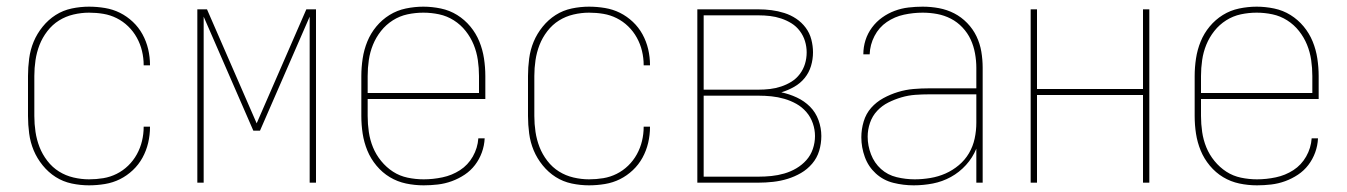

<svg xmlns="http://www.w3.org/2000/svg" viewBox="-20 -548 4040 576"><path d="M247 8Q221 8 195 2.5Q169 -3 147 -17Q125 -31 108 -52Q91 -73 81 -97Q71 -121 67.5 -147.5Q64 -174 64 -200V-320Q64 -346 67.5 -372.5Q71 -399 81 -423Q91 -447 108 -468Q125 -489 147 -503Q169 -517 195 -522.5Q221 -528 247 -528Q271 -528 295 -524Q319 -520 340 -509.5Q361 -499 378.5 -482.5Q396 -466 407.5 -445Q419 -424 424.5 -400.5Q430 -377 430 -353V-352H411V-353Q411 -374 406 -395Q401 -416 390.5 -435Q380 -454 364.5 -469Q349 -484 330 -493.5Q311 -503 290 -506.5Q269 -510 247 -510Q224 -510 200.5 -504.5Q177 -499 157 -486.5Q137 -474 122 -454.5Q107 -435 98.5 -413Q90 -391 86.5 -367.5Q83 -344 83 -320V-200Q83 -176 86.5 -152.5Q90 -129 98.5 -107Q107 -85 122 -65.5Q137 -46 157 -33.5Q177 -21 200.5 -15.5Q224 -10 247 -10Q269 -10 290 -13.5Q311 -17 330 -26.5Q349 -36 364.5 -51Q380 -66 390.5 -85Q401 -104 406 -125Q411 -146 411 -167V-168H430V-167Q430 -143 424.5 -119.5Q419 -96 407.5 -75Q396 -54 378.5 -37.5Q361 -21 340 -10.5Q319 0 295 4Q271 8 247 8Z M572 0V-520H601L750 -178L899 -520H928V0H909V-498L760 -156H740L591 -498V0Z M1251 8Q1224 8 1198 2.5Q1172 -3 1149.5 -16.5Q1127 -30 1109.5 -51Q1092 -72 1082 -96.5Q1072 -121 1068 -147Q1064 -173 1064 -200V-320Q1064 -346 1068 -372.5Q1072 -399 1082 -423.5Q1092 -448 1109 -468.5Q1126 -489 1148.5 -503Q1171 -517 1197.5 -522.5Q1224 -528 1250 -528Q1276 -528 1302.5 -522.5Q1329 -517 1351.5 -503Q1374 -489 1391 -468.5Q1408 -448 1418 -423.5Q1428 -399 1432 -372.5Q1436 -346 1436 -320V-251H1083V-200Q1083 -176 1086.5 -152Q1090 -128 1099 -106Q1108 -84 1123.5 -65Q1139 -46 1159 -33Q1179 -20 1203 -15Q1227 -10 1251 -10Q1279 -10 1307.5 -16Q1336 -22 1360 -37.5Q1384 -53 1398.5 -78.5Q1413 -104 1415 -133H1434Q1433 -111 1425.5 -90.5Q1418 -70 1405 -53Q1392 -36 1374 -24Q1356 -12 1335.5 -4.5Q1315 3 1293.5 5.5Q1272 8 1251 8ZM1083 -269H1417V-320Q1417 -344 1413.5 -368Q1410 -392 1401 -414Q1392 -436 1377 -455Q1362 -474 1341.5 -487Q1321 -500 1297.5 -505Q1274 -510 1250 -510Q1226 -510 1202.5 -505Q1179 -500 1158.5 -487Q1138 -474 1123 -455Q1108 -436 1099 -414Q1090 -392 1086.5 -368Q1083 -344 1083 -320Z M1747 8Q1721 8 1695 2.5Q1669 -3 1647 -17Q1625 -31 1608 -52Q1591 -73 1581 -97Q1571 -121 1567.5 -147.5Q1564 -174 1564 -200V-320Q1564 -346 1567.5 -372.5Q1571 -399 1581 -423Q1591 -447 1608 -468Q1625 -489 1647 -503Q1669 -517 1695 -522.5Q1721 -528 1747 -528Q1771 -528 1795 -524Q1819 -520 1840 -509.5Q1861 -499 1878.5 -482.5Q1896 -466 1907.5 -445Q1919 -424 1924.5 -400.5Q1930 -377 1930 -353V-352H1911V-353Q1911 -374 1906 -395Q1901 -416 1890.5 -435Q1880 -454 1864.5 -469Q1849 -484 1830 -493.5Q1811 -503 1790 -506.5Q1769 -510 1747 -510Q1724 -510 1700.5 -504.5Q1677 -499 1657 -486.5Q1637 -474 1622 -454.5Q1607 -435 1598.5 -413Q1590 -391 1586.5 -367.5Q1583 -344 1583 -320V-200Q1583 -176 1586.5 -152.5Q1590 -129 1598.5 -107Q1607 -85 1622 -65.5Q1637 -46 1657 -33.5Q1677 -21 1700.5 -15.5Q1724 -10 1747 -10Q1769 -10 1790 -13.5Q1811 -17 1830 -26.5Q1849 -36 1864.5 -51Q1880 -66 1890.5 -85Q1901 -104 1906 -125Q1911 -146 1911 -167V-168H1930V-167Q1930 -143 1924.5 -119.5Q1919 -96 1907.5 -75Q1896 -54 1878.5 -37.5Q1861 -21 1840 -10.5Q1819 0 1795 4Q1771 8 1747 8Z M2072 0V-520H2255Q2275 -520 2294.5 -517.5Q2314 -515 2333 -509Q2352 -503 2368.5 -492Q2385 -481 2397 -465Q2409 -449 2414 -429.5Q2419 -410 2419 -391Q2419 -370 2413 -350Q2407 -330 2394 -314Q2381 -298 2362.5 -287.5Q2344 -277 2324 -271Q2348 -266 2370.5 -255.5Q2393 -245 2410 -228Q2427 -211 2435.5 -187.5Q2444 -164 2444 -140Q2444 -117 2437.5 -95.5Q2431 -74 2416.5 -57Q2402 -40 2383 -29Q2364 -18 2343 -11.5Q2322 -5 2299.5 -2.5Q2277 0 2255 0ZM2091 -279H2255Q2273 -279 2290 -281Q2307 -283 2323.5 -288.5Q2340 -294 2354.5 -303Q2369 -312 2379.5 -326Q2390 -340 2395 -356.5Q2400 -373 2400 -391Q2400 -408 2395 -424.5Q2390 -441 2379.5 -455Q2369 -469 2354.5 -478Q2340 -487 2323.5 -492.5Q2307 -498 2290 -500Q2273 -502 2255 -502H2091ZM2091 -18H2255Q2275 -18 2294.5 -20Q2314 -22 2333 -27.5Q2352 -33 2369 -43Q2386 -53 2399 -67.5Q2412 -82 2418.5 -101Q2425 -120 2425 -140Q2425 -159 2418.5 -178Q2412 -197 2399 -212Q2386 -227 2369 -236.5Q2352 -246 2333 -251.5Q2314 -257 2294.5 -259Q2275 -261 2255 -261H2091Z M2721 8Q2690 8 2660 0.5Q2630 -7 2607.5 -27.5Q2585 -48 2574.5 -77Q2564 -106 2564 -136Q2564 -160 2571 -183.5Q2578 -207 2593.5 -224.5Q2609 -242 2630 -253.5Q2651 -265 2674 -272Q2697 -279 2720.5 -281Q2744 -283 2768 -283H2909V-345Q2909 -366 2905 -388Q2901 -410 2892 -429.5Q2883 -449 2867.5 -465.5Q2852 -482 2832.5 -492Q2813 -502 2791.5 -506Q2770 -510 2748 -510Q2720 -510 2692 -504Q2664 -498 2640.5 -482Q2617 -466 2603.5 -440Q2590 -414 2589 -385H2570Q2570 -407 2576.5 -427.5Q2583 -448 2596 -465.5Q2609 -483 2626.5 -495.5Q2644 -508 2664 -515.5Q2684 -523 2705.5 -525.5Q2727 -528 2748 -528Q2773 -528 2797 -523.5Q2821 -519 2842.5 -508Q2864 -497 2881.5 -479Q2899 -461 2909.5 -439Q2920 -417 2924 -393Q2928 -369 2928 -345V0H2909V-102Q2898 -75 2878 -53Q2858 -31 2832.5 -17Q2807 -3 2778.5 2.5Q2750 8 2721 8ZM2724 -10Q2747 -10 2771 -14Q2795 -18 2816.5 -27.5Q2838 -37 2856.5 -52.5Q2875 -68 2887 -88.5Q2899 -109 2904 -132.5Q2909 -156 2909 -180V-265H2768Q2747 -265 2726 -263.5Q2705 -262 2684.5 -256Q2664 -250 2645 -240.5Q2626 -231 2611.5 -215.5Q2597 -200 2590 -179.5Q2583 -159 2583 -138Q2583 -111 2593 -85Q2603 -59 2623 -41Q2643 -23 2670 -16.5Q2697 -10 2724 -10Z M3072 0V-520H3091V-281H3409V-520H3428V0H3409V-263H3091V0Z M3751 8Q3724 8 3698 2.5Q3672 -3 3649.5 -16.5Q3627 -30 3609.5 -51Q3592 -72 3582 -96.5Q3572 -121 3568 -147Q3564 -173 3564 -200V-320Q3564 -346 3568 -372.5Q3572 -399 3582 -423.5Q3592 -448 3609 -468.5Q3626 -489 3648.5 -503Q3671 -517 3697.5 -522.5Q3724 -528 3750 -528Q3776 -528 3802.5 -522.5Q3829 -517 3851.5 -503Q3874 -489 3891 -468.5Q3908 -448 3918 -423.5Q3928 -399 3932 -372.5Q3936 -346 3936 -320V-251H3583V-200Q3583 -176 3586.5 -152Q3590 -128 3599 -106Q3608 -84 3623.5 -65Q3639 -46 3659 -33Q3679 -20 3703 -15Q3727 -10 3751 -10Q3779 -10 3807.5 -16Q3836 -22 3860 -37.5Q3884 -53 3898.5 -78.5Q3913 -104 3915 -133H3934Q3933 -111 3925.5 -90.5Q3918 -70 3905 -53Q3892 -36 3874 -24Q3856 -12 3835.5 -4.5Q3815 3 3793.5 5.5Q3772 8 3751 8ZM3583 -269H3917V-320Q3917 -344 3913.5 -368Q3910 -392 3901 -414Q3892 -436 3877 -455Q3862 -474 3841.5 -487Q3821 -500 3797.5 -505Q3774 -510 3750 -510Q3726 -510 3702.5 -505Q3679 -500 3658.5 -487Q3638 -474 3623 -455Q3608 -436 3599 -414Q3590 -392 3586.5 -368Q3583 -344 3583 -320Z"/></svg>

Font: Iosevka Curly Thin
Style: Regular
Weight: 100
Monospace: yes
Designer: Belleve Invis
Foundry: Belleve Invis
Version: Version 22.1.2; ttfautohint (v1.8.4)